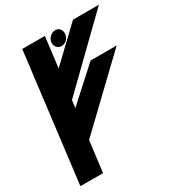

<svg xmlns="http://www.w3.org/2000/svg" viewBox="-200 -989 1033 1117"><g transform="rotate(-30 316.5 -430.5)"><path d="M164 0 190 -208 604 -604H429L214 -409L220 -459L633 -861H459L245 -657L270 -861H118L12 -1ZM326 -761C353 -761 375 -784 378 -810C381 -835 367 -860 339 -860C312 -860 287 -836 284 -810C281 -784 299 -761 326 -761Z"/></g></svg>

Font: Ny Stormning
Style: SvKr
Weight: 900
Designer: Robert Jablonski, Mew Too
Foundry: Cannot Into Space Fonts
Version: Version 0.90